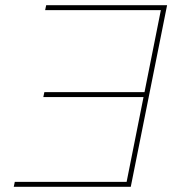

<svg xmlns="http://www.w3.org/2000/svg" viewBox="-20 -720 708 740"><path d="M538 -346H147L151 -365H542ZM600 -681H154L158 -700H624L484 0H33L37 -19H468Z"/></svg>

Font: Montserrat Thin Thin
Style: Italic
Weight: 250
Italic angle: -11.3°
Version: Version 9.000